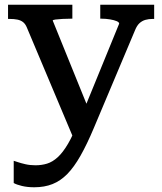

<svg xmlns="http://www.w3.org/2000/svg" viewBox="-20 -558 686 812"><path d="M368 -64 345 -12 293 32 93 -443Q87 -457 77.5 -464.5Q68 -472 54 -475Q40 -478 20 -478H14V-538H286V-479H281Q262 -479 244.5 -478Q227 -477 215 -475.5Q203 -474 203 -471ZM377 -17Q348 52 320.5 100.5Q293 149 264.5 178Q236 207 202 220.5Q168 234 125 234Q96 234 73 228.5Q50 223 38 216V122Q42 123 55 127.5Q68 132 87.5 136.5Q107 141 130 141Q156 141 179 134Q202 127 224 107Q246 87 268 49.5Q290 12 313 -49L327 -74L484 -458Q484 -464 473.5 -468.5Q463 -473 445.5 -476Q428 -479 409 -479H404V-538H632V-478H626Q609 -478 595 -474Q581 -470 570 -460Q559 -450 551 -430Z"/></svg>

Font: Roboto Serif 20pt Medium
Style: Regular
Weight: 500
Version: Version 1.008